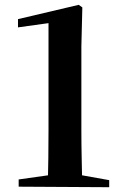

<svg xmlns="http://www.w3.org/2000/svg" viewBox="-20 -772 506 794"><path d="M57.2 0V-29.9L187.7 -48.3H312.5L431.6 -27V2.2ZM177.6 0Q180.6 -117.6 180.6 -234.6V-676.3L54.4 -658.8V-692.9L305.5 -752L320.5 -741.4L316.5 -580.3V-234.6Q316.5 -177.1 317.8 -117.8Q319.2 -58.5 320.2 0Z"/></svg>

Font: Early Summer Mincho VF
Style: Regular
Weight: 250
Designer: GuiWonder
Version: Version 1.002